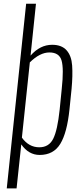

<svg xmlns="http://www.w3.org/2000/svg" viewBox="-20 -830 438 1040"><path d="M192.9 -32.2Q245.1 -32.2 268.3 -78.6Q291.5 -125 303.2 -236.3L314.5 -349.1Q326.2 -458.5 313.5 -502.2Q300.8 -545.9 247.6 -545.9Q196.3 -545.9 141.6 -492.2L98.6 -84.5Q136.2 -32.2 192.9 -32.2ZM16.6 190.4 121.6 -809.6H174.8L145.5 -528.8Q196.8 -587.4 262.7 -587.4Q314 -587.4 340.6 -557.6Q367.2 -527.8 370.8 -474.9Q374.5 -421.9 367.7 -348.6L356.4 -237.8Q343.3 -110.8 306.6 -50.8Q270 9.3 194.8 9.3Q135.3 9.3 95.2 -47.9L69.8 190.4Z"/></svg>

Font: Oswald
Style: Extra-Light
Weight: 200
Designer: Vernon Adams
Foundry: Vernon Adams
Version: 3.0; ttfautohint (v0.94.23-7a4d-dirty) -l 8 -r 50 -G 200 -x 